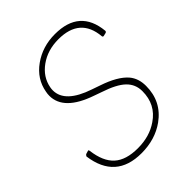

<svg xmlns="http://www.w3.org/2000/svg" viewBox="-213 -869 1005 1005"><g transform="rotate(-45 289.5 -367.0)"><path d="M246 14Q56 14 30 -178Q34 -186 38 -188L58 -194Q62 -194 63 -187Q74 -99 119 -58.5Q164 -18 251 -18Q338 -18 400 -61Q479 -114 479 -213Q479 -264 443 -298.5Q407 -333 325 -360L283 -375Q117 -432 117 -540Q117 -554 120 -568Q134 -648 204 -698Q274 -748 366 -748Q548 -748 565 -574Q565 -566 556.5 -564Q548 -562 539 -560Q533 -560 532 -566Q519 -716 360 -716Q280 -716 222 -674.5Q164 -633 152 -568Q150 -557 150 -547Q150 -456 299 -406L342 -391Q441 -358 482 -310Q512 -274 512 -219Q512 -104 420 -38Q347 14 246 14Z"/></g></svg>

Font: YamahaIndonesia935. App Thin
Style: Italic
Weight: 100
Italic angle: -10°
Designer: Dalton Maag Ltd
Foundry: Dalton Maag Ltd
Version: Version 1.002; January 01, 2024; Regular/Italic